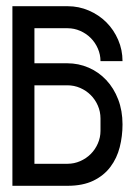

<svg xmlns="http://www.w3.org/2000/svg" viewBox="-20 -599 435 619"><path d="M375 -198Q375 -160 366 -124.5Q357 -89 336 -61Q315 -33 281 -16.5Q247 0 198 0H20V-579H198Q234 -579 266.5 -565Q299 -551 323 -527Q347 -503 361 -470.5Q375 -438 375 -402H304Q304 -423 295.5 -442.5Q287 -462 272.5 -476.5Q258 -491 238.5 -499.5Q219 -508 198 -508H91V-395H197Q233 -395 265.5 -381Q298 -367 322.5 -341Q347 -315 361 -278.5Q375 -242 375 -198ZM91 -324V-71H198Q219 -71 238.5 -79.5Q258 -88 272.5 -102.5Q287 -117 295.5 -136.5Q304 -156 304 -177V-217Q304 -239 295.5 -258.5Q287 -278 272.5 -292.5Q258 -307 238.5 -315.5Q219 -324 197 -324Z"/></svg>

Font: Googee
Style: Regular
Weight: 400
Designer: Peter Wiegel
Foundry: CATFonts Peter Wiegel
Version: 1.000